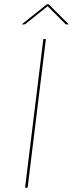

<svg xmlns="http://www.w3.org/2000/svg" viewBox="-20 -884 344 904"><path d="M110 0H98L184 -700H196ZM304 -769H294Q292.5 -769 290 -769.8Q287.5 -770.5 286 -773L206 -853Q204.5 -853.5 204 -855Q203.5 -854 203 -853.8Q202.5 -853.5 202 -853L102 -773Q99.5 -770.5 97 -769.8Q94.5 -769 92 -769H82L201 -864H209Z"/></svg>

Font: Lato Hairline
Style: Italic
Weight: 250
Italic angle: -7°
Designer: Lukasz Dziedzic
Foundry: Lukasz Dziedzic
Version: Version 1.104; Western+Polish opensource